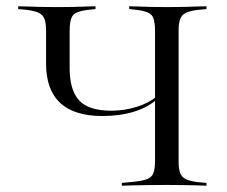

<svg xmlns="http://www.w3.org/2000/svg" viewBox="-20 -591 721 611"><path d="M305.6 -221.8Q216.1 -221.8 171.4 -263.7Q126.6 -305.6 126.6 -388.7V-492.7Q126.6 -517.7 121.4 -531Q116.1 -544.4 102.8 -550.4Q89.5 -556.5 64.5 -559.7L37.9 -562.1V-571Q53.2 -571 71 -570.2Q88.7 -569.4 110.1 -569Q131.5 -568.5 155.6 -568.5H163.7H171.8Q195.2 -568.5 215.3 -569Q235.5 -569.4 252.4 -570.2Q269.4 -571 283.9 -571V-562.1L260.5 -559.7Q224.2 -555.6 212.9 -543.1Q201.6 -530.6 201.6 -492.7V-375.8Q201.6 -303.2 232.3 -271Q262.9 -238.7 333.9 -238.7Q375.8 -238.7 414.5 -250.8Q453.2 -262.9 479 -283.9V-275Q450.8 -249.2 406 -235.5Q361.3 -221.8 305.6 -221.8ZM505.6 -2.4Q477.4 -2.4 452.4 -2Q427.4 -1.6 406.5 -1.2Q385.5 -0.8 367.7 0V-8.9L408.9 -12.9Q449.2 -16.9 461.3 -29.4Q473.4 -41.9 473.4 -78.2V-492.7Q473.4 -530.6 462.1 -543.1Q450.8 -555.6 414.5 -559.7L391.1 -562.1V-571Q405.6 -571 422.6 -570.2Q439.5 -569.4 459.7 -569Q479.8 -568.5 503.2 -568.5H511.3H519.4Q543.5 -568.5 564.5 -569Q585.5 -569.4 603.6 -570.2Q621.8 -571 637.1 -571V-562.1L610.5 -559.7Q584.7 -556.5 571.8 -550.4Q558.9 -544.4 553.6 -531Q548.4 -517.7 548.4 -492.7V-78.2Q548.4 -53.2 553.6 -39.9Q558.9 -26.6 571.8 -20.6Q584.7 -14.5 610.5 -11.3L637.1 -8.9V0Q621.8 -0.8 603.6 -1.2Q585.5 -1.6 564.5 -2Q543.5 -2.4 519.4 -2.4H511.3Z"/></svg>

Font: Playfair 144pt SemiExpanded Light
Style: Regular
Weight: 300
Width: 6
Designer: Claus Eggers Sørensen
Foundry: Claus Eggers Sørensen
Version: Version 2.203